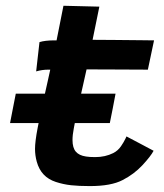

<svg xmlns="http://www.w3.org/2000/svg" viewBox="-20 -630 558 653"><path d="M234.4 -211.4Q233.9 -208.5 232.7 -202.4Q231.4 -196.3 231 -193.4Q226.6 -170.9 226.6 -153.8Q226.6 -127.4 237.8 -114.3Q249 -101.1 272.5 -97.7Q284.2 -95.7 303.7 -95.7Q337.9 -95.7 365.2 -109.4Q373 -113.3 379.9 -119.4Q386.7 -125.5 391.6 -132.8Q396.5 -140.1 399.9 -145.8Q403.3 -151.4 406.5 -158Q409.7 -164.6 410.2 -166Q425.8 -157.7 456.5 -141.6Q487.3 -125.5 502.4 -117.2Q492.7 -98.6 464.4 -68.1Q436 -37.6 397 -17.6Q357.9 2.9 285.6 2.9Q248 2.9 221.7 0Q195.3 -2.9 169.9 -11.2Q144.5 -19.5 128.4 -36.6Q112.3 -53.7 105 -80.1Q99.1 -101.6 99.1 -123.5Q99.1 -148.4 107.9 -194.3Q108.4 -197.3 109.6 -202.9Q110.8 -208.5 111.3 -211.4H14.2Q17.6 -228 23.9 -261.5Q30.3 -294.9 33.7 -311.5H132.8Q135.7 -324.7 142.1 -353Q148.4 -381.3 150.9 -393.1H144Q123.5 -393.1 103 -387.2Q105 -403.8 108.6 -437Q112.3 -470.2 114.3 -486.8Q133.3 -492.7 165 -492.7H172.4Q175.8 -509.8 184.1 -551.5Q192.4 -593.3 195.8 -610.4Q216.3 -609.9 257.1 -608.9Q297.9 -607.9 317.9 -607.4Q312 -576.7 294.9 -494.6Q318.4 -494.6 369.4 -494.1Q420.4 -493.7 461.9 -493.2Q503.4 -492.7 503.9 -492.7Q500.5 -476.1 493.4 -442.9Q486.3 -409.7 482.9 -393.1Q449.2 -393.1 377.9 -393.6Q306.6 -394 274.4 -394Q270.5 -375.5 263.2 -344Q255.9 -312.5 255.9 -311.5H373Q370.1 -294.9 363.5 -261.5Q356.9 -228 353.5 -211.4Z"/></svg>

Font: Fantasque Sans Mono
Style: Bold Italic
Weight: 700
Italic angle: -11°
Monospace: yes
Designer: Jany Belluz
Version: Version 1.7.1